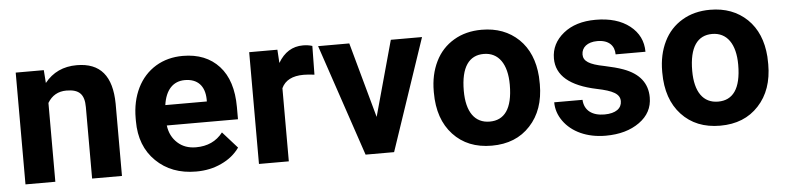

<svg xmlns="http://www.w3.org/2000/svg" viewBox="-39 -716 3694 904"><g transform="rotate(-5 1808.5 -264.0)"><path d="M51.3 -528.3V0H192.4V-372.6C212.4 -406.2 242.2 -423.3 281.7 -423.3C342.3 -423.3 366.2 -397.9 366.2 -337.9V0H507.3V-341.3C505.9 -472.2 452.1 -538.1 340.3 -538.1C276.9 -538.1 226.1 -514.6 188.5 -467.3L184.1 -528.3Z M857.4 9.8C901.4 9.8 941.4 1.5 977.5 -15.6C1013.7 -32.2 1042.5 -55.7 1063.5 -85.4L994.1 -163.1C963.4 -123.5 920.9 -104 866.7 -104C831.5 -104 802.7 -114.3 779.8 -135.3C756.8 -156.2 742.7 -183.6 738.3 -218.3H1074.7V-275.9C1074.7 -359.4 1054.2 -424.3 1012.7 -469.7C971.2 -515.1 914.1 -538.1 841.8 -538.1C793.5 -538.1 751 -526.9 713.4 -504.4C675.8 -481.4 646.5 -449.2 626 -407.7C605.5 -365.7 595.2 -318.4 595.2 -265.1V-251.5C595.2 -172.4 619.6 -108.9 668.5 -61.5C716.8 -14.2 779.8 9.8 857.4 9.8ZM841.3 -423.8C901.4 -423.8 934.6 -388.2 936 -325.7V-314.5H739.7C749.5 -384.8 785.2 -423.8 841.3 -423.8Z M1453.6 -531.7C1439.9 -536.1 1425.3 -538.1 1409.7 -538.1C1359.4 -538.1 1320.3 -513.7 1292 -465.3L1288.1 -528.3H1154.8V0H1295.9V-345.7C1312.5 -381.8 1347.7 -399.9 1400.9 -399.9C1415.5 -399.9 1432.6 -398.4 1451.7 -396Z M1627.9 -528.3H1480.5L1658.7 0H1793.5L1971.7 -528.3H1824.2L1726.1 -172.4Z M2004.4 -262.7C2004.4 -178.7 2027.3 -112.3 2072.8 -63.5C2118.2 -14.6 2178.7 9.8 2254.9 9.8C2331.1 9.8 2391.6 -14.6 2437 -64C2482.4 -112.8 2504.9 -177.7 2504.9 -258.8L2503.9 -294.9C2498.5 -369.6 2473.6 -429.2 2428.7 -472.7C2383.3 -516.1 2325.2 -538.1 2253.9 -538.1C2203.6 -538.1 2159.7 -526.9 2122.1 -504.4C2084 -481.9 2054.7 -450.2 2034.7 -409.2C2014.6 -368.2 2004.4 -321.3 2004.4 -269ZM2145.5 -258.8C2145.5 -371.6 2185.1 -423.8 2253.9 -423.8C2323.7 -423.8 2363.8 -367.2 2363.8 -269C2363.8 -153.8 2323.2 -104 2254.9 -104C2184.6 -104 2145.5 -158.7 2145.5 -258.8Z M2877.9 -146C2877.9 -112.8 2850.1 -90.3 2795.9 -90.3C2737.8 -90.3 2701.2 -117.7 2698.7 -168H2564.9C2564.9 -136.2 2574.7 -106.4 2594.2 -79.1C2633.3 -23.9 2704.6 9.8 2793 9.8C2858.4 9.8 2911.6 -5.4 2953.1 -35.2C2994.6 -64.9 3015.1 -103.5 3015.1 -151.9C3015.1 -219.2 2978 -266.6 2903.3 -293.9C2879.4 -302.7 2849.6 -310.5 2814.5 -317.9C2744.1 -331.5 2717.3 -349.1 2717.3 -380.4C2717.3 -413.6 2744.6 -437.5 2792 -437.5C2847.2 -437.5 2872.6 -408.2 2872.6 -367.7H3013.7C3013.7 -418 2993.7 -459 2953.6 -490.7C2913.1 -522.5 2859.4 -538.1 2792.5 -538.1C2729.5 -538.1 2678.7 -522.5 2640.1 -491.2C2601.1 -459.5 2581.5 -420.4 2581.5 -373.5C2581.5 -293 2644.5 -239.7 2770 -213.4C2845.7 -197.8 2877.9 -180.7 2877.9 -146Z M3084 -262.7C3084 -178.7 3106.9 -112.3 3152.3 -63.5C3197.8 -14.6 3258.3 9.8 3334.5 9.8C3410.6 9.8 3471.2 -14.6 3516.6 -64C3562 -112.8 3584.5 -177.7 3584.5 -258.8L3583.5 -294.9C3578.1 -369.6 3553.2 -429.2 3508.3 -472.7C3462.9 -516.1 3404.8 -538.1 3333.5 -538.1C3283.2 -538.1 3239.3 -526.9 3201.7 -504.4C3163.6 -481.9 3134.3 -450.2 3114.3 -409.2C3094.2 -368.2 3084 -321.3 3084 -269ZM3225.1 -258.8C3225.1 -371.6 3264.6 -423.8 3333.5 -423.8C3403.3 -423.8 3443.4 -367.2 3443.4 -269C3443.4 -153.8 3402.8 -104 3334.5 -104C3264.2 -104 3225.1 -158.7 3225.1 -258.8Z"/></g></svg>

Font: Roboto
Style: Bold
Weight: 700
Designer: Google
Version: Version 2.137; 2017